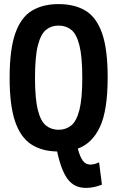

<svg xmlns="http://www.w3.org/2000/svg" viewBox="-20 -730 573 938"><path d="M478 172Q438 188 400 188Q343 188 311 145.5Q279 103 259 10Q185 9 133 -24.5Q81 -58 54 -136Q27 -214 27 -349Q27 -488 54.5 -566.5Q82 -645 135.5 -677.5Q189 -710 266 -710Q344 -710 397.5 -678Q451 -646 478.5 -568Q506 -490 506 -352Q506 -190 468 -109.5Q430 -29 360 -4Q371 37 385 55.5Q399 74 421 74Q441 74 464 63ZM266 -96Q302 -96 328 -117Q354 -138 368 -193Q382 -248 382 -350Q382 -453 368 -508.5Q354 -564 328 -584.5Q302 -605 266 -605Q230 -605 204.5 -584Q179 -563 165 -508Q151 -453 151 -349Q151 -247 165 -192Q179 -137 205 -116.5Q231 -96 266 -96Z"/></svg>

Font: Georama Semi Condensed SemiBold
Style: Regular
Weight: 600
Width: 4
Designer: Jean-Baptiste Levee
Foundry: Production Type
Version: Version 1.000